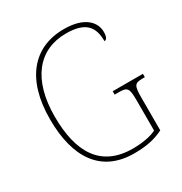

<svg xmlns="http://www.w3.org/2000/svg" viewBox="-171 -850 933 986"><g transform="rotate(-30 295.5 -357.0)"><path d="M342 10C415 10 466 -1 516 -26V-218C516 -292 523 -302 571 -302H584V-322H405V-302H430C481 -302 488 -292 488 -218V-41C456 -24 402 -15 348 -15C160 -15 82 -145 82 -358C82 -576 181 -699 345 -699C463 -699 497 -649 497 -566C510 -566 518 -579 518 -609C518 -665 472 -724 347 -724C166 -724 54 -595 54 -358C54 -131 146 10 342 10Z"/></g></svg>

Font: Noto Serif Thai SemiCondensed Thin
Style: Regular
Weight: 100
Width: 4
Designer: Monotype Design Team
Foundry: Monotype Imaging Inc.
Version: Version 2.002